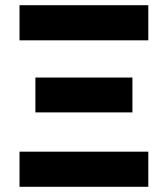

<svg xmlns="http://www.w3.org/2000/svg" viewBox="-20 -718 645 738"><path d="M55 -563V-698H550V-563ZM116 -286V-420H489V-286ZM55 0V-135H550V0Z"/></svg>

Font: IBM Plex Sans
Style: Regular
Weight: 400
Designer: Mike Abbink, Paul van der Laan, Pieter van Rosmalen
Foundry: Bold Monday
Version: Version 3.201